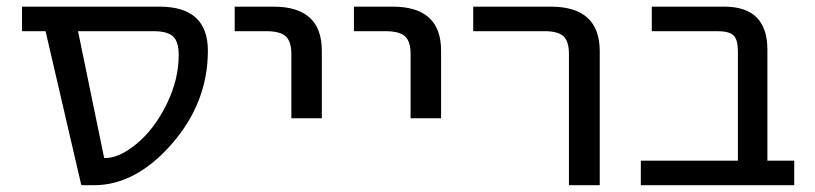

<svg xmlns="http://www.w3.org/2000/svg" viewBox="-20 -544 2404 566"><path d="M210 -452.1 287.1 -78.1H290Q332 -78.1 383.3 -120.6Q434.6 -163.1 470.7 -235.8Q506.8 -308.6 506.8 -381.8Q506.8 -420.9 490.2 -436.5Q473.6 -452.1 432.6 -452.1ZM592.8 -394.5Q592.8 -241.2 486.3 -119.6Q379.9 2 256.8 2H219.7L114.3 -452.1H44.9V-524.4H450.2Q592.8 -524.4 592.8 -394.5Z M671.9 -452.1V-524.4H786.1Q928.7 -524.4 928.7 -394.5V-195.3H838.9V-384.8Q838.9 -421.9 822.3 -437Q805.7 -452.1 764.6 -452.1Z M1023.4 -452.1V-524.4H1137.7Q1280.3 -524.4 1280.3 -394.5V-195.3H1190.4V-384.8Q1190.4 -421.9 1173.8 -437Q1157.2 -452.1 1116.2 -452.1Z M1375 -452.1V-524.4H1603.5Q1747.1 -524.4 1748 -394.5V2H1657.2V-384.8Q1657.2 -421.9 1641.1 -437Q1625 -452.1 1585 -452.1Z M2155.3 -391.6Q2155.3 -426.8 2142.6 -439.5Q2129.9 -452.1 2093.8 -452.1H1901.4V-524.4H2115.2Q2242.2 -524.4 2242.2 -397.5V-70.3H2321.3V2H1869.1V-70.3H2155.3Z"/></svg>

Font: Gen Shin Gothic Regular
Style: Regular
Weight: 400
Designer: [Source Han Sans]
Ryoko NISHIZUKA  (kana & ideographs); Paul D. Hunt (Latin, Greek & Cyrillic); Wenlong ZHANG  (bopomofo
Version: Version 1.002.20150607